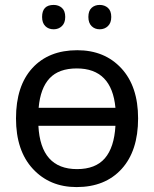

<svg xmlns="http://www.w3.org/2000/svg" viewBox="-20 -750 625 780"><path d="M151 -681Q151 -730 198 -730Q218 -730 231.5 -718Q245 -706 245 -681Q245 -657 231.5 -644Q218 -631 198 -631Q177 -631 164 -644Q151 -657 151 -681ZM339 -681Q339 -706 352 -718Q365 -730 385 -730Q405 -730 418.5 -718Q432 -706 432 -681Q432 -657 418.5 -644Q405 -631 385 -631Q365 -631 352 -644Q339 -657 339 -681ZM541 -269Q541 -137 474 -63.5Q407 10 291 10Q182 10 113.5 -64Q45 -138 45 -269Q45 -401 111.5 -473.5Q178 -546 294 -546Q405 -546 473 -472.5Q541 -399 541 -269ZM292 -472Q219 -472 181.5 -432Q144 -392 137 -312H449Q434 -472 292 -472ZM293 -63Q368 -63 406 -107Q444 -151 449 -239H136Q145 -63 293 -63Z"/></svg>

Font: Advent Sans Logo
Style: Regular
Weight: 400
Designer: Types & Symbols
Foundry: Types & Symbols
Version: Version 1.002